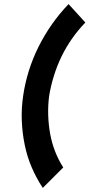

<svg xmlns="http://www.w3.org/2000/svg" viewBox="-20 -819 437 938"><path d="M315 -799Q270 -752 233.5 -700Q197 -648 168 -590Q111 -475 93 -350Q84 -289 86.5 -228.5Q89 -168 101 -110Q113 -52 135.5 0Q158 52 189 99L289 -1Q242 -74 225 -165Q217 -210 215.5 -256.5Q214 -303 220 -350Q228 -399 243 -447.5Q258 -496 280 -542Q303 -589 332.5 -631Q362 -673 397 -709Z"/></svg>

Font: Unageo
Style: Bold-Italic
Weight: 700
Designer: Richard Sepsi
Foundry: Richard Sepsi
Version: Version 2.000